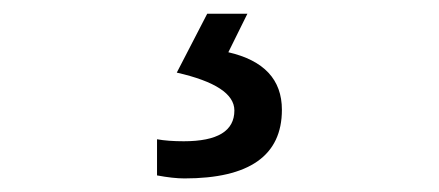

<svg xmlns="http://www.w3.org/2000/svg" viewBox="-20 -20 640 280"><path d="M209 235.8V183.1Q225.1 186 248 186Q321.8 186 321.8 141.1Q321.8 105 237.8 85.9L282.2 0H340.8L313 56.2Q391.1 74.2 391.1 140.1Q391.1 240.2 249 240.2Q232.4 240.2 209 235.8Z"/></svg>

Font: Droid Sans Mono
Style: Regular
Weight: 400
Monospace: yes
Foundry: Ascender Corporation
Version: Version 1.00 build 112